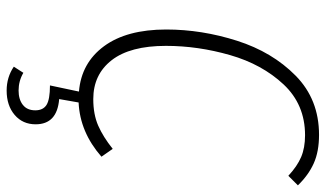

<svg xmlns="http://www.w3.org/2000/svg" viewBox="-216 -518 956 563"><g transform="rotate(90 261.5 -236.0)"><path d="M114 -245Q114 -140 156 -86Q198 -32 270 -32Q315 -32 348 -46.5Q381 -61 416 -89L439 -56Q367 7 280 11L270 68Q344 74 344 137Q344 175 316.5 198.5Q289 222 245 222Q206 222 175 201L193 173Q217 187 245 187Q271 187 287 174.5Q303 162 303 138Q303 115 287 105Q271 95 230 95L248 10Q164 3 115 -63.5Q66 -130 66 -246Q66 -350 99 -453.5Q132 -557 201.5 -625.5Q271 -694 375 -694Q424 -694 458.5 -678.5Q493 -663 523 -632L495 -604Q467 -630 440 -641.5Q413 -653 376 -653Q286 -653 227 -590Q168 -527 141 -433Q114 -339 114 -245Z"/></g></svg>

Font: Fira Sans Condensed ExtraLight
Style: Italic
Weight: 275
Width: 3
Italic angle: -8°
Designer: Carrois Corporate & Edenspiekermann AG
Foundry: Carrois Corporate GbR & Edenspiekermann AG
Version: Version 4.203